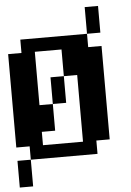

<svg xmlns="http://www.w3.org/2000/svg" viewBox="-56 -730 612 896"><g transform="rotate(-5 250.0 -282.0)"><path d="M0 -500H62.5V-562.5H375V-687.5H437.5V-562.5H375V-500H437.5V-62.5H375V0H62.5V125H0V0H62.5V-62.5H0ZM125 -500V-250H187.5V-375H250V-500ZM125 -125V-62.5H312.5V-375H250V-250H187.5V-125Z"/></g></svg>

Font: NeoDunggeunmo Pro
Style: Regular
Weight: 400
Version: Version 1.020